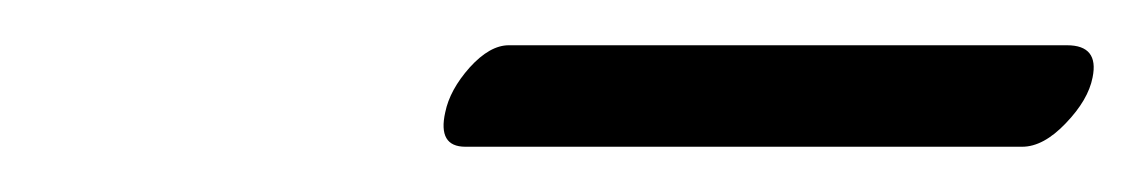

<svg xmlns="http://www.w3.org/2000/svg" viewBox="-20 -593 499 84"><path d="M427.2 -528.8H183.6Q171.4 -528.8 174.8 -543.9Q176.8 -553.7 185.5 -563.5Q194.3 -573.2 202.6 -573.2H446.8Q460.9 -573.2 458 -559.1Q456.1 -549.3 446.3 -539.1Q436.5 -528.8 427.2 -528.8Z"/></svg>

Font: Linux Biolinum
Style: Italic
Weight: 400
Italic angle: -12°
Designer: Philipp H. Poll
Foundry: Philipp H. Poll
Version: Version 1.1.3 ; ttfautohint (v0.9)